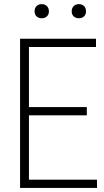

<svg xmlns="http://www.w3.org/2000/svg" viewBox="-20 -932 518 952"><path d="M79.5 0V-740H456V-699H123.5V-401H410.5V-360H123.5V-41H461V0ZM371 -841.5Q355.5 -841.5 345.5 -850.8Q335.5 -860 335.5 -876Q335.5 -892 345.5 -901.8Q355.5 -911.5 371 -911.5Q387 -911.5 396.8 -901.8Q406.5 -892 406.5 -876Q406.5 -860 396.8 -850.8Q387 -841.5 371 -841.5ZM187 -841.5Q171 -841.5 161.2 -850.8Q151.5 -860 151.5 -876Q151.5 -892 161.2 -901.8Q171 -911.5 187 -911.5Q202.5 -911.5 212.5 -901.8Q222.5 -892 222.5 -876Q222.5 -860 212.5 -850.8Q202.5 -841.5 187 -841.5Z"/></svg>

Font: Encode Sans Condensed Condensed ExtraLight
Style: Regular
Weight: 200
Width: 3
Designer: Multiple Designers
Foundry: Impallari Type
Version: Version 3.000; ttfautohint (v1.8.3) -l 8 -r 50 -G 200 -x 14 